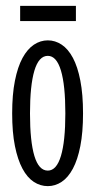

<svg xmlns="http://www.w3.org/2000/svg" viewBox="-20 -614 321 647"><path d="M259.8 -231.9Q259.8 -168 250.7 -121.8Q241.7 -75.7 225.6 -45.7Q209.5 -15.6 187.7 -1.2Q166 13.2 141.1 13.2Q115.7 13.2 93.8 -1.2Q71.8 -15.6 55.7 -45.7Q39.6 -75.7 30.3 -121.8Q21 -168 21 -231.9Q21 -295.4 30.3 -342Q39.6 -388.7 55.9 -418.7Q72.3 -448.7 94.2 -463.4Q116.2 -478 141.1 -478Q166 -478 187.7 -463.6Q209.5 -449.2 225.6 -419.2Q241.7 -389.2 250.7 -342.5Q259.8 -295.9 259.8 -231.9ZM200.2 -231.9Q200.2 -327.1 185.3 -376.5Q170.4 -425.8 141.1 -425.8Q110.8 -425.8 95.9 -376Q81.1 -326.2 81.1 -231.9Q81.1 -137.7 95.9 -88.4Q110.8 -39.1 141.1 -39.1Q170.4 -39.1 185.3 -88.4Q200.2 -137.7 200.2 -231.9ZM47.9 -543V-594.2H235.8V-543Z"/></svg>

Font: Stint Ultra Condensed
Style: Regular
Weight: 400
Width: 1
Designer: Astigmatic (AOETI)
Foundry: Astigmatic (AOETI)
Version: Version 1.000